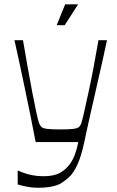

<svg xmlns="http://www.w3.org/2000/svg" viewBox="-20 -672 549 902"><path d="M63.1 194.6V128.9Q72.1 133 89.9 139.7Q107.6 146.4 131.7 151.1Q155.9 155.9 183.4 155.9Q232.1 155.9 260.9 140.5Q289.7 125.1 309.9 96.3Q323.1 77.3 331.7 54.4Q340.3 31.6 348.1 -4.6H147.4Q135.6 -67.3 123.2 -128.6Q110.9 -190 98.2 -249.8Q85.6 -309.6 73.2 -368.1Q60.9 -426.7 48 -483H88Q98.7 -420.9 109.9 -356.9Q121 -293 131.8 -237.5Q142.6 -182 150.7 -144Q158.9 -106 162.7 -95.9Q167.7 -82.4 174.6 -75.7Q181.6 -69 201.3 -66.5Q221 -64 264 -64Q305.4 -64 324.6 -66.5Q343.9 -69 351.3 -75.7Q358.7 -82.4 362.7 -95.9Q366.6 -106.9 375.1 -144.9Q383.7 -182.9 395.8 -238.4Q407.9 -293.9 419.9 -357.4Q431.9 -420.9 442.6 -483H482.6Q472.9 -437.3 459.9 -379.1Q446.9 -321 433 -260.2Q419.1 -199.4 406.9 -145.9Q394.7 -92.4 386.6 -54.7Q378.4 -17 376.4 -6.1Q361.1 64 343.4 102Q325.7 140 306.8 157.8Q287.9 175.6 270 186.9Q251.4 199 223.1 204.5Q194.9 210 160 210Q129.6 210 103.1 204.4Q76.6 198.9 63.1 194.6ZM246.3 -553.7 286.1 -651.7H347L284.1 -553.7Z"/></svg>

Font: Ojuju ExtraLight
Style: Regular
Weight: 200
Designer: Chisaokwu Joboson, Mirko Velimirovic
Foundry: Udi Foundry
Version: Version 1.000